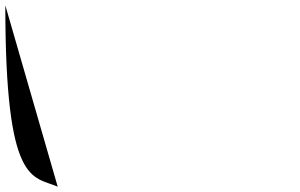

<svg xmlns="http://www.w3.org/2000/svg" viewBox="-217 -702 1129 722"><path d="M0 0C-94 -41 -197 0 -197 -682Z"/></svg>

Font: Hussar Paneuropjskich
Style: UpCsObl
Weight: 400
Designer: Mew Too, Robert Jablonski
Foundry: Cannot Into Space Fonts
Version: Version 1